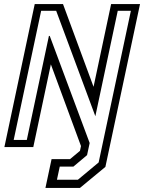

<svg xmlns="http://www.w3.org/2000/svg" viewBox="-20 -720 706 940"><path d="M202.5 200 232.5 59H323L371.5 18.5L376.5 -5L229 -405L143 0H1.5L150 -700H288.5L438 -295L524 -700H665.5L496 97L371.5 200ZM258.8 159.8H361.5L463 75.2L620.8 -667.2H556.5L446.8 -151L255 -667.2H181.5L47 -34.8H111.2L219.5 -544.2H223.5L419 -19.8L406.2 39.5L339.2 95.8H272.5Z"/></svg>

Font: Tourney Thin
Style: Italic
Weight: 100
Italic angle: -12°
Designer: Tyler Finck
Foundry: Etcetera Type Co
Version: Version 1.015